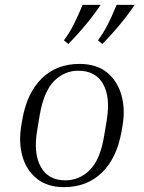

<svg xmlns="http://www.w3.org/2000/svg" viewBox="-20 -760 592 790"><path d="M484 -242 480 -219Q461 -110 399.5 -50Q338 10 243 10Q175 10 131.5 -25Q88 -60 72 -118Q56 -176 68 -246L72 -269Q91 -378 152 -437.5Q213 -497 307 -497Q377 -497 420 -462Q463 -427 479.5 -369Q496 -311 484 -242ZM419 -264Q435 -359 404.5 -414Q374 -469 302 -469Q245 -469 202.5 -426.5Q160 -384 143 -284L133 -224Q117 -130 147.5 -74Q178 -18 249 -18Q307 -18 350 -61Q393 -104 409 -204ZM261 -579 243 -594Q266 -625 283.5 -659.5Q301 -694 320 -740H394Q366 -698 331 -656Q296 -614 261 -579ZM401 -579 383 -594Q406 -625 423.5 -659.5Q441 -694 460 -740H534Q506 -698 471 -656Q436 -614 401 -579Z"/></svg>

Font: Inria Serif Light
Style: Italic
Weight: 300
Italic angle: -10°
Designer: Black Foundry Team
Foundry: Black Foundry
Version: Version 1.000; ttfautohint (v1.8.3)